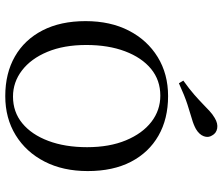

<svg xmlns="http://www.w3.org/2000/svg" viewBox="-76 -726 813 700"><g transform="rotate(90 330.0 -375.5)"><path d="M329.8 11.3Q246.8 11.3 185.5 -23.8Q124.2 -58.9 90.3 -124.6Q56.5 -190.3 56.5 -281.5Q56.5 -371.8 91.1 -439.1Q125.8 -506.5 187.5 -544.4Q249.2 -582.3 329.8 -582.3Q412.9 -582.3 474.2 -547.2Q535.5 -512.1 569.4 -446.8Q603.2 -381.5 603.2 -289.5Q603.2 -199.2 568.5 -131.9Q533.9 -64.5 472.2 -26.6Q410.5 11.3 329.8 11.3ZM331.5 -16.9Q387.9 -16.9 429 -50.8Q470.2 -84.7 493.1 -145.6Q516.1 -206.5 516.1 -287.1Q516.1 -368.5 491.1 -428.6Q466.1 -488.7 423.8 -521.4Q381.5 -554 328.2 -554Q271.8 -554 230.6 -520.2Q189.5 -486.3 166.5 -425.4Q143.5 -364.5 143.5 -283.9Q143.5 -202.4 168.5 -142.3Q193.5 -82.3 236.3 -49.6Q279 -16.9 331.5 -16.9ZM283.1 -621.8 273.4 -637.9Q304 -659.7 324.2 -677.4Q344.4 -695.2 358.5 -708.9Q372.6 -722.6 384.3 -733.5Q396 -744.4 409.7 -752.4Q429.8 -764.5 447.6 -761.3Q465.3 -758.1 473.4 -742.7Q482.3 -729 476.2 -712.5Q470.2 -696 450 -683.9Q433.9 -675 412.5 -669Q391.1 -662.9 360.1 -652.8Q329 -642.7 283.1 -621.8Z"/></g></svg>

Font: Playfair
Style: Regular
Weight: 400
Designer: Claus Eggers Sørensen
Foundry: Claus Eggers Sørensen
Version: Version 2.001;gftools[0.9.30]